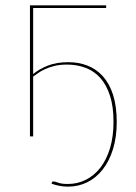

<svg xmlns="http://www.w3.org/2000/svg" viewBox="-20 -510 508 718"><path d="M377 -490V-480H104V-233Q126.5 -252 159.2 -264.8Q192 -277.5 235.5 -277.5Q274 -277.5 307 -264.8Q340 -252 364.5 -225Q389 -198 402.8 -155.5Q416.5 -113 416.5 -54Q416.5 3 402.5 48Q388.5 93 363.8 124.2Q339 155.5 305.8 171.8Q272.5 188 234 188Q204 188 173 177Q173 176 173.5 174.8Q174 173.5 174 172.5Q174.5 171.5 175.2 170Q176 168.5 179 168.5Q185.5 168.5 197.8 173.2Q210 178 233.5 178Q270 178 301.2 162.2Q332.5 146.5 355.5 116.8Q378.5 87 391.5 43.8Q404.5 0.5 404.5 -54.5Q404.5 -111 391.5 -151.5Q378.5 -192 355.5 -218Q332.5 -244 300.5 -256.2Q268.5 -268.5 230.5 -268.5Q204 -268.5 183.8 -263.5Q163.5 -258.5 148 -251.2Q132.5 -244 121.8 -236.2Q111 -228.5 104 -223.5V0H92V-490Z"/></svg>

Font: Lato 2
Style: Regular
Weight: 100
Designer: Lukasz Dziedzic with Adam Twardoch and Botio Nikoltchev
Foundry: tyPoland Lukasz Dziedzic
Version: Version 2.015; 2015-08-06; http://www.latofonts.com/